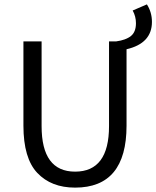

<svg xmlns="http://www.w3.org/2000/svg" viewBox="-20 -845 714 877"><path d="M323 12Q214 12 150.5 -55Q87 -122 87 -271V-656H170V-269Q170 -61 323 -61Q478 -61 478 -269V-656H511Q555 -662 578 -680.5Q601 -699 601 -739Q601 -770 586 -797L651 -825Q674 -789 674 -745Q674 -647 558 -620V-271Q558 12 323 12Z"/></svg>

Font: Toshiba Sans
Style: Regular
Weight: 400
Designer: Paul D. Hunt
Foundry: Toshiba Corporation
Version: Version 2.020;PS 2.0;hotconv 1.0.86;makeotf.lib2.5.63406